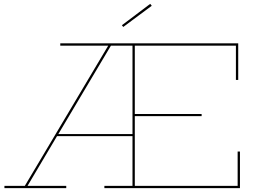

<svg xmlns="http://www.w3.org/2000/svg" viewBox="-20 -977 1325 997"><path d="M1226 -190V0H522V-12H668V-270H276L123 -12H324V0H3V-12H109L542 -740H293V-752H1217V-562H1205V-740H680V-385H1027V-374H680V-12H1214V-190ZM668 -281V-740H556L283 -281ZM768 -947 620 -837 613 -846 760 -957Z"/></svg>

Font: Hepta Slab Thin
Style: Regular
Weight: 250
Designer: Michael LaGattuta
Foundry: Michael LaGattuta
Version: Version 1.100; ttfautohint (v1.8) -l 8 -r 50 -G 200 -x 14 -D